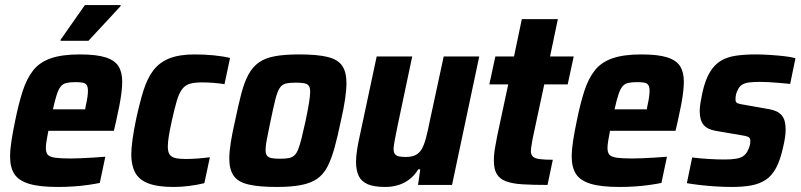

<svg xmlns="http://www.w3.org/2000/svg" viewBox="-20 -734 3179 762"><path d="M210 8Q137 8 95.5 -4.5Q54 -17 37 -43.5Q20 -70 20 -112Q20 -140 25.5 -175.5Q31 -211 40 -254Q54 -323 70 -372.5Q86 -422 111.5 -454.5Q137 -487 181.5 -502.5Q226 -518 296 -518Q362 -518 398.5 -506.5Q435 -495 450 -471.5Q465 -448 465 -410Q465 -391 462 -366Q459 -341 453.5 -313.5Q448 -286 441 -254L432 -215H172Q168 -194 165 -176.5Q162 -159 162 -147Q162 -128 170 -119.5Q178 -111 199.5 -108Q221 -105 260 -105Q277 -105 300 -106Q323 -107 348.5 -108.5Q374 -110 398 -112L376 -8Q357 -4 329 0Q301 4 270 6Q239 8 210 8ZM190 -300H318L320 -312Q325 -334 327 -348.5Q329 -363 329 -373Q329 -389 324 -396.5Q319 -404 308 -406Q297 -408 279 -408Q257 -408 243 -404.5Q229 -401 220.5 -390Q212 -379 205 -357.5Q198 -336 190 -300ZM220 -572 221 -577 317 -714H459L458 -709L331 -572Z M669 8Q605 8 568 -6.5Q531 -21 516 -50Q501 -79 501 -121Q501 -145 506 -181Q511 -217 520 -260Q534 -325 549 -373.5Q564 -422 588 -454Q612 -486 651.5 -502Q691 -518 752 -518Q791 -518 827.5 -514.5Q864 -511 893 -504L871 -400Q854 -403 829 -405Q804 -407 783 -407Q754 -407 735 -402Q716 -397 703.5 -381Q691 -365 682 -335Q673 -305 662 -255Q654 -219 650 -194Q646 -169 646 -152Q646 -131 653.5 -120.5Q661 -110 677 -106.5Q693 -103 719 -103Q740 -103 765.5 -105Q791 -107 813 -110L791 -7Q762 0 730.5 4Q699 8 669 8Z M1078 8Q1007 8 965.5 -2Q924 -12 907 -37Q890 -62 890 -104Q890 -132 896 -169.5Q902 -207 913 -255Q926 -318 938 -363.5Q950 -409 966.5 -439Q983 -469 1008 -486.5Q1033 -504 1071.5 -511Q1110 -518 1167 -518Q1239 -518 1280 -508Q1321 -498 1338 -473Q1355 -448 1355 -405Q1355 -377 1349.5 -340Q1344 -303 1333 -255Q1320 -192 1307.5 -147Q1295 -102 1279 -71.5Q1263 -41 1238 -24Q1213 -7 1174.5 0.5Q1136 8 1078 8ZM1091 -104Q1112 -104 1125.5 -106.5Q1139 -109 1148 -117Q1157 -125 1163.5 -141.5Q1170 -158 1177 -186Q1184 -214 1193 -255Q1202 -299 1206.5 -326.5Q1211 -354 1211 -370Q1211 -386 1205.5 -393.5Q1200 -401 1187.5 -403.5Q1175 -406 1154 -406Q1128 -406 1113 -402Q1098 -398 1089 -383Q1080 -368 1072.5 -338Q1065 -308 1054 -255Q1045 -211 1039.5 -183.5Q1034 -156 1034 -140Q1034 -124 1039.5 -116.5Q1045 -109 1058 -106.5Q1071 -104 1091 -104Z M1509 8Q1464 8 1439 -3Q1414 -14 1403.5 -36Q1393 -58 1393 -92Q1393 -112 1397 -138.5Q1401 -165 1408 -196L1475 -510H1616L1558 -235Q1551 -203 1547 -180Q1543 -157 1542 -145Q1542 -130 1547 -123Q1552 -116 1563 -113.5Q1574 -111 1590 -111Q1614 -111 1629 -118.5Q1644 -126 1653.5 -142Q1663 -158 1670.5 -186Q1678 -214 1686 -255L1741 -510H1882L1774 0H1639L1648 -62H1640Q1625 -37 1604 -21.5Q1583 -6 1559 1Q1535 8 1509 8Z M2153 0Q2095 0 2054 -2.5Q2013 -5 1988 -14.5Q1963 -24 1951.5 -43.5Q1940 -63 1940 -96Q1940 -109 1941.5 -124.5Q1943 -140 1946.5 -158Q1950 -176 1954 -198L1997 -399H1922L1946 -510H2020L2051 -658H2194L2163 -510H2257L2233 -399H2140L2094 -184Q2093 -176 2091 -166.5Q2089 -157 2088 -148Q2087 -139 2087 -134Q2087 -120 2095 -112.5Q2103 -105 2122 -102.5Q2141 -100 2174 -100Z M2439 8Q2366 8 2324.5 -4.5Q2283 -17 2266 -43.5Q2249 -70 2249 -112Q2249 -140 2254.5 -175.5Q2260 -211 2269 -254Q2283 -323 2299 -372.5Q2315 -422 2340.5 -454.5Q2366 -487 2410.5 -502.5Q2455 -518 2525 -518Q2591 -518 2627.5 -506.5Q2664 -495 2679 -471.5Q2694 -448 2694 -410Q2694 -391 2691 -366Q2688 -341 2682.5 -313.5Q2677 -286 2670 -254L2661 -215H2401Q2397 -194 2394 -176.5Q2391 -159 2391 -147Q2391 -128 2399 -119.5Q2407 -111 2428.5 -108Q2450 -105 2489 -105Q2506 -105 2529 -106Q2552 -107 2577.5 -108.5Q2603 -110 2627 -112L2605 -8Q2586 -4 2558 0Q2530 4 2499 6Q2468 8 2439 8ZM2419 -300H2547L2549 -312Q2554 -334 2556 -348.5Q2558 -363 2558 -373Q2558 -389 2553 -396.5Q2548 -404 2537 -406Q2526 -408 2508 -408Q2486 -408 2472 -404.5Q2458 -401 2449.5 -390Q2441 -379 2434 -357.5Q2427 -336 2419 -300Z M2885 8Q2856 8 2823 6Q2790 4 2759.5 0.5Q2729 -3 2706 -7L2727 -109Q2743 -107 2760 -105.5Q2777 -104 2793.5 -103Q2810 -102 2826 -101.5Q2842 -101 2856 -101Q2885 -101 2903.5 -104.5Q2922 -108 2932.5 -116.5Q2943 -125 2949 -139Q2953 -147 2955.5 -156Q2958 -165 2958 -175Q2958 -187 2949 -191Q2940 -195 2918 -198L2819 -215Q2786 -221 2771.5 -239.5Q2757 -258 2757 -293Q2757 -309 2760.5 -329Q2764 -349 2768 -368Q2779 -417 2797 -447Q2815 -477 2840.5 -492.5Q2866 -508 2901 -513Q2936 -518 2979 -518Q3007 -518 3036.5 -516Q3066 -514 3093 -511Q3120 -508 3137 -503L3116 -401Q3095 -403 3073 -405Q3051 -407 3031 -408Q3011 -409 2996 -409Q2972 -409 2954.5 -407Q2937 -405 2925.5 -398Q2914 -391 2908 -377Q2904 -370 2901.5 -360.5Q2899 -351 2899 -339Q2899 -328 2906.5 -324.5Q2914 -321 2935 -318L3025 -302Q3046 -299 3062.5 -291.5Q3079 -284 3088.5 -267.5Q3098 -251 3098 -219Q3098 -207 3095.5 -188.5Q3093 -170 3088 -150Q3077 -99 3060 -67.5Q3043 -36 3018.5 -20Q2994 -4 2961 2Q2928 8 2885 8Z"/></svg>

Font: Saira SemiCondensed
Style: Bold Italic
Weight: 700
Width: 4
Italic angle: -12°
Designer: Hector Gatti with collaboration of the Omnibus-Type team
Foundry: Omnibus-Type
Version: Version 1.101